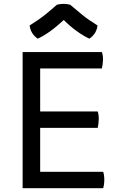

<svg xmlns="http://www.w3.org/2000/svg" viewBox="-20 -998 638 1018"><path d="M100 0V-722H520Q527 -703 526 -678.5Q525 -654 520 -635H193V-407H498Q504 -390 503.5 -365.5Q503 -341 498 -320H193V-87H527Q533 -70 533 -45Q533 -20 527 0ZM352 -973Q390 -941 413 -922Q436 -903 455 -890.5Q474 -878 497 -863Q492 -819 454 -793Q423 -807 387 -833Q351 -859 318 -892Q242 -821 180 -793Q143 -818 137 -863Q162 -879 183.5 -893.5Q205 -908 228 -927Q251 -946 282 -973Q317 -982 352 -973Z"/></svg>

Font: Borel
Style: Regular
Weight: 400
Designer: Rosalie Wagner
Foundry: ANRT
Version: Version 1.007; ttfautohint (v1.8.4.7-5d5b)